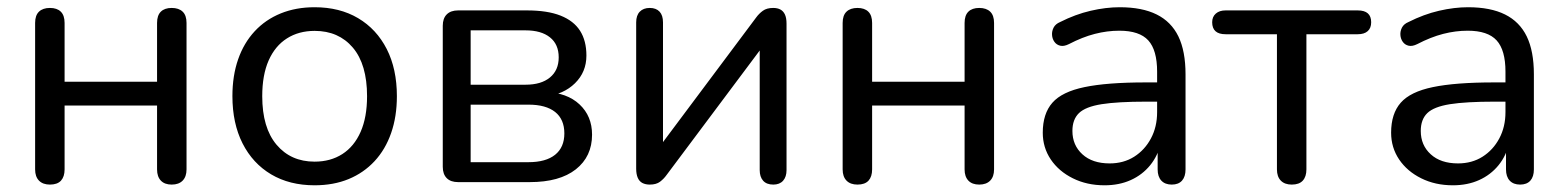

<svg xmlns="http://www.w3.org/2000/svg" viewBox="-20 -516 4444 544"><path d="M121.5 7Q101.5 7 90.5 -4.2Q79.5 -15.5 79.5 -36V-451Q79.5 -472.5 90.5 -483Q101.5 -493.5 121.5 -493.5Q141.5 -493.5 152.2 -483Q163 -472.5 163 -451V-284.5H425V-451Q425 -472.5 435.8 -483Q446.5 -493.5 466.5 -493.5Q486.5 -493.5 497.5 -483Q508.5 -472.5 508.5 -451V-36Q508.5 -15.5 497.5 -4.2Q486.5 7 466.5 7Q446.5 7 435.8 -4.2Q425 -15.5 425 -36V-217H163V-36Q163 -15.5 152.8 -4.2Q142.5 7 121.5 7Z M871.3 9Q800.5 9 748.2 -22Q696 -53 667.2 -109.8Q638.5 -166.6 638.5 -243.7Q638.5 -301.5 654.7 -347.9Q670.8 -394.2 701.6 -427.4Q732.3 -460.5 775.4 -478Q818.5 -495.5 871.3 -495.5Q942.4 -495.5 994.7 -464.5Q1047 -433.5 1075.8 -377Q1104.5 -320.5 1104.5 -243.5Q1104.5 -185.7 1088.2 -139.1Q1072 -92.5 1041.2 -59.3Q1010.4 -26.2 967.7 -8.6Q925 9 871.3 9ZM871.3 -58Q916.5 -58 950 -79.5Q983.5 -101 1001.8 -142.5Q1020 -184 1020 -243.4Q1020 -333.5 979.8 -381Q939.5 -428.5 871.5 -428.5Q826.5 -428.5 793 -407.2Q759.5 -386 741.2 -344.8Q723 -303.5 723 -243.5Q723 -154 763.5 -106Q804 -58 871.3 -58Z M1278 0Q1257 0 1245.8 -11.2Q1234.5 -22.5 1234.5 -43.5V-443Q1234.5 -464 1245.8 -475.2Q1257 -486.5 1278 -486.5H1473Q1531 -486.5 1568.2 -471.8Q1605.5 -457 1623.5 -428.8Q1641.5 -400.5 1641.5 -358.5Q1641.5 -312 1609.2 -280.2Q1577 -248.5 1524.5 -242.5V-255.5Q1586.5 -253.5 1622 -220.2Q1657.5 -187 1657.5 -134.5Q1657.5 -72.5 1611.5 -36.2Q1565.5 0 1481 0ZM1313.5 -56.5H1477.5Q1526.5 -56.5 1552.8 -77.5Q1579 -98.5 1579 -138Q1579 -178 1552.8 -198.8Q1526.5 -219.5 1477.5 -219.5H1313.5ZM1313.5 -276H1469Q1513.5 -276 1538.2 -296.5Q1563 -317 1563 -353.5Q1563 -390.5 1538.2 -410.2Q1513.5 -430 1469 -430H1313.5Z M1821 7Q1809 7 1800.2 2.5Q1791.5 -2 1787 -12.2Q1782.5 -22.5 1782.5 -38V-452.5Q1782.5 -472.5 1792.8 -483Q1803 -493.5 1821 -493.5Q1839 -493.5 1848.8 -483Q1858.5 -472.5 1858.5 -452.5V-80H1833.5L2122.5 -466.5Q2130.5 -477.5 2141.5 -485.5Q2152.5 -493.5 2170.5 -493.5Q2183 -493.5 2191.2 -489Q2199.5 -484.5 2204 -474.8Q2208.5 -465 2208.5 -449V-34Q2208.5 -15 2198.8 -4Q2189 7 2171 7Q2152 7 2142.2 -4Q2132.5 -15 2132.5 -34V-407H2158L1868.5 -20Q1861 -9.5 1850.2 -1.2Q1839.5 7 1821 7Z M2409.5 7Q2389.5 7 2378.5 -4.2Q2367.5 -15.5 2367.5 -36V-451Q2367.5 -472.5 2378.5 -483Q2389.5 -493.5 2409.5 -493.5Q2429.5 -493.5 2440.2 -483Q2451 -472.5 2451 -451V-284.5H2713V-451Q2713 -472.5 2723.8 -483Q2734.5 -493.5 2754.5 -493.5Q2774.5 -493.5 2785.5 -483Q2796.5 -472.5 2796.5 -451V-36Q2796.5 -15.5 2785.5 -4.2Q2774.5 7 2754.5 7Q2734.5 7 2723.8 -4.2Q2713 -15.5 2713 -36V-217H2451V-36Q2451 -15.5 2440.8 -4.2Q2430.5 7 2409.5 7Z M3109.5 9Q3059.5 9 3019.8 -10.8Q2980 -30.5 2957.2 -64.2Q2934.5 -98 2934.5 -140Q2934.5 -194 2961.8 -225Q2989 -256 3052.8 -269.2Q3116.5 -282.5 3226 -282.5H3271.5V-228H3227.5Q3147 -228 3101.2 -220.8Q3055.5 -213.5 3037 -195.5Q3018.5 -177.5 3018.5 -145Q3018.5 -104.5 3046.8 -78.8Q3075 -53 3124 -53Q3163.5 -53 3193.5 -72Q3223.5 -91 3241 -123.8Q3258.5 -156.5 3258.5 -198.5V-313Q3258.5 -374 3233.5 -401.5Q3208.5 -429 3151.5 -429Q3117 -429 3082 -420Q3047 -411 3008.5 -391Q2994.5 -384 2984 -386.5Q2973.5 -389 2967.5 -397.5Q2961.5 -406 2960.8 -416.8Q2960 -427.5 2965.2 -437.8Q2970.5 -448 2983.5 -453.5Q3027 -475.5 3070.2 -485.5Q3113.5 -495.5 3152.5 -495.5Q3216 -495.5 3257.2 -475Q3298.5 -454.5 3318.8 -412.8Q3339 -371 3339 -305.5V-36Q3339 -15.5 3329 -4.2Q3319 7 3300 7Q3281 7 3270.5 -4.2Q3260 -15.5 3260 -36V-112.5H3269.5Q3261 -75 3238.8 -47.8Q3216.5 -20.5 3183.8 -5.8Q3151 9 3109.5 9Z M3640 7Q3620 7 3609 -4.2Q3598 -15.5 3598 -36V-419H3452.5Q3414.5 -419 3414.5 -453Q3414.5 -468.5 3424.8 -477.5Q3435 -486.5 3452.5 -486.5H3827Q3865 -486.5 3865 -453Q3865 -436.5 3855.2 -427.8Q3845.5 -419 3827 -419H3681.5V-36Q3681.5 -15.5 3671.2 -4.2Q3661 7 3640 7Z M4096.5 9Q4046.5 9 4006.8 -10.8Q3967 -30.5 3944.2 -64.2Q3921.5 -98 3921.5 -140Q3921.5 -194 3948.8 -225Q3976 -256 4039.8 -269.2Q4103.5 -282.5 4213 -282.5H4258.5V-228H4214.5Q4134 -228 4088.2 -220.8Q4042.5 -213.5 4024 -195.5Q4005.5 -177.5 4005.5 -145Q4005.5 -104.5 4033.8 -78.8Q4062 -53 4111 -53Q4150.5 -53 4180.5 -72Q4210.5 -91 4228 -123.8Q4245.5 -156.5 4245.5 -198.5V-313Q4245.5 -374 4220.5 -401.5Q4195.5 -429 4138.5 -429Q4104 -429 4069 -420Q4034 -411 3995.5 -391Q3981.5 -384 3971 -386.5Q3960.5 -389 3954.5 -397.5Q3948.5 -406 3947.8 -416.8Q3947 -427.5 3952.2 -437.8Q3957.5 -448 3970.5 -453.5Q4014 -475.5 4057.2 -485.5Q4100.5 -495.5 4139.5 -495.5Q4203 -495.5 4244.2 -475Q4285.5 -454.5 4305.8 -412.8Q4326 -371 4326 -305.5V-36Q4326 -15.5 4316 -4.2Q4306 7 4287 7Q4268 7 4257.5 -4.2Q4247 -15.5 4247 -36V-112.5H4256.5Q4248 -75 4225.8 -47.8Q4203.5 -20.5 4170.8 -5.8Q4138 9 4096.5 9Z"/></svg>

Font: Nunito ExtraLight
Style: Regular
Weight: 200
Designer: Vernon Adams
Foundry: Vernon Adams
Version: Version 3.602;April 4, 2023;FontCreator 14.0.0.2856 64-bit